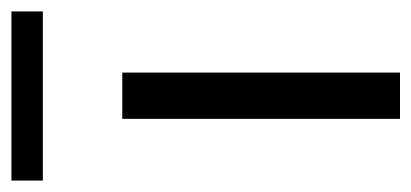

<svg xmlns="http://www.w3.org/2000/svg" viewBox="-244 -508 720 336"><g transform="rotate(-90 116.0 -340.0)"><path d="M76 0V-486H157V0ZM-32 -625V-680H264V-625Z"/></g></svg>

Font: NunitoSans1
Style: Book
Weight: 400
Designer: Vernon Adams
Foundry: Vernon Adams
Version: Version 3.101;gftools[0.9.27]